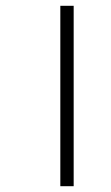

<svg xmlns="http://www.w3.org/2000/svg" viewBox="-20 -642 381 662"><path d="M188 0V-622H234V0Z"/></svg>

Font: Noto Sans Bengali Condensed Light
Style: Regular
Weight: 300
Width: 3
Designer: Jelle Bosma - Monotype Design Team
Foundry: Monotype Imaging Inc.
Version: Version 2.003